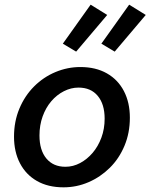

<svg xmlns="http://www.w3.org/2000/svg" viewBox="-20 -790 644 822"><path d="M252 12Q186 12 138.5 -15Q91 -42 65.5 -91Q40 -140 40 -205Q40 -270 63 -325Q86 -380 126 -420Q166 -460 217.5 -481.5Q269 -503 324 -503Q390 -503 437.5 -476Q485 -449 510.5 -400Q536 -351 536 -286Q536 -221 513 -166Q490 -111 450 -71.5Q410 -32 359 -10Q308 12 252 12ZM260 -76Q293 -76 323 -92Q353 -108 376.5 -135.5Q400 -163 414 -200.5Q428 -238 428 -282Q428 -344 398.5 -379.5Q369 -415 316 -415Q284 -415 253.5 -399.5Q223 -384 199.5 -356.5Q176 -329 162.5 -291.5Q149 -254 149 -210Q149 -147 178.5 -111.5Q208 -76 260 -76ZM306 -569 249 -603 368 -770 439 -726ZM471 -569 414 -603 533 -770 604 -726Z"/></svg>

Font: Source Code Pro SemiBold
Style: Italic
Weight: 600
Italic angle: -11°
Monospace: yes
Designer: Paul D. Hunt, Teo Tuominen
Foundry: Adobe Systems Incorporated
Version: Version 1.016;hotconv 1.0.116;makeotfexe 2.5.65601